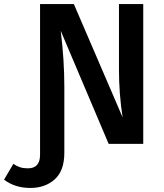

<svg xmlns="http://www.w3.org/2000/svg" viewBox="-117 -711 809 949"><path d="M33 218Q-43 218 -97 177L-51 99Q-33 111 -17 116Q-1 121 21 121Q81 121 81 54V-691H248L489 -131Q471 -248 471 -367V-691H591V0H420L183 -559Q201 -415 201 -282V44Q201 133 153.5 175.5Q106 218 33 218Z"/></svg>

Font: Trujillo Medium
Style: Regular
Weight: 500
Designer: Fira Sans original fonts by bBox Type GmbH, Carrois Corporate GbR, & Edenspiekermann AG / Changes by Cristiano Sobral
Foundry: Fira Sans original fonts by bBox Type GmbH, Carrois Corporate GbR, & Edenspiekermann AG / Changes by Cristiano Sobral
Version: Version 4.301;October 17, 2021;FontCreator 14.0.0.2814 64-bi